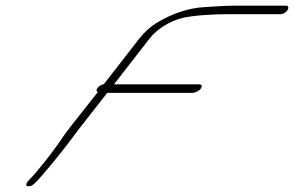

<svg xmlns="http://www.w3.org/2000/svg" viewBox="-20 -662 1035 676"><path d="M686.9 -350C692.8 -358 690.9 -365 681.3 -365H381.3L507.1 -527C534.9 -562 577.9 -586 615.6 -597C657.5 -609 740.9 -612 781.7 -612H968.3C976.3 -612 987.2 -618 992.2 -626C997.1 -634 996 -642 988 -642H805.4C773 -642 732.9 -639 700.5 -637C644.7 -634 586.7 -615 530.6 -581C509.7 -568 489.5 -550 471.1 -527L345.9 -366C326.7 -362 311.9 -343 324.6 -338L233.8 -223C223.7 -210 214.2 -198 207.1 -188C168.6 -129 106.7 -52 83.8 -30C67 -14 68.6 -1 90 -8C96 -10 106.9 -20 123.3 -39C166.9 -89 207 -139 243.1 -188C250.8 -199 259.7 -210 269.8 -223L357.6 -335H657.6C667.2 -335 680.9 -342 686.9 -350Z"/></svg>

Font: MewTooHand
Style: UltimateItaWide
Weight: 400
Designer: Mew Too, Robert Jablonski
Version: Version 0.77